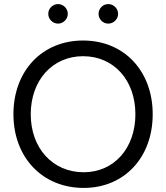

<svg xmlns="http://www.w3.org/2000/svg" viewBox="-20 -911 816 943"><path d="M391 12C590 12 730 -137 730 -350C730 -562 590 -712 388 -712C187 -712 46 -563 46 -350C46 -137 189 12 391 12ZM391 -65C239 -65 131 -183 131 -350C131 -517 238 -635 388 -635C539 -635 645 -517 645 -350C645 -183 540 -65 391 -65ZM512 -795C538 -795 560 -817 560 -843C560 -869 538 -891 512 -891C485 -891 464 -869 464 -843C464 -817 485 -795 512 -795ZM265 -795C291 -795 313 -817 313 -843C313 -869 291 -891 265 -891C239 -891 217 -869 217 -843C217 -817 239 -795 265 -795Z"/></svg>

Font: HB Figtree Prototype
Style: Regular
Weight: 400
Designer: Alfredo Marco Pradil
Foundry: Hanken Design Co.®
Version: Version 1.002;Glyphs 3.2 (3228)